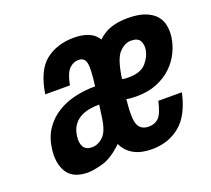

<svg xmlns="http://www.w3.org/2000/svg" viewBox="-101 -682 904 821"><g transform="rotate(-20 351.5 -271.5)"><path d="M110.4 -366.7H222.9Q232.7 -419.4 251.4 -437.9Q270.1 -456.4 293.9 -456.4Q320.9 -456.4 326.9 -430.2Q332.9 -404 322.6 -326Q274.7 -326 230.4 -315.8Q186 -305.6 149.9 -283.1Q113.7 -260.7 89.4 -225.3Q65.1 -189.9 58.1 -139.7Q48.9 -72.9 75.6 -31.4Q102.4 10 169 10Q194.3 10 237.3 -2Q280.3 -14 328.9 -61.3Q346.4 -25.1 379.3 -7.6Q412.1 10 460.6 10Q535 10 588.1 -33.2Q641.1 -76.4 662.6 -175.3H555.4Q543 -119 525.1 -102.3Q507.3 -85.6 480.3 -85.6Q444.7 -85.6 432.3 -113.8Q419.9 -142 429.4 -229Q441.6 -226.4 453.1 -225.8Q464.6 -225.1 475.6 -225.1Q528.6 -225.1 568.5 -241.6Q608.4 -258 636.2 -284.6Q664 -311.1 680.1 -344.1Q696.3 -377 701 -410.7Q705 -437.7 700.6 -463.1Q696.3 -488.6 679.8 -508.4Q663.3 -528.1 632.4 -540.4Q601.4 -552.7 551.6 -552.7Q509.6 -552.7 476.5 -541.8Q443.4 -530.9 416.6 -505Q401.4 -529.9 373.6 -541.3Q345.9 -552.7 307.4 -552.7Q231.6 -552.7 179.4 -512.4Q127.1 -472 110.4 -366.7ZM441.4 -315.7Q453.3 -402.7 478.6 -429.9Q504 -457.1 533.4 -457.1Q563.6 -457.1 573.1 -440.1Q582.6 -423.1 579.7 -400Q575.3 -369.6 550.8 -341.2Q526.3 -312.9 471.6 -312.9Q465.1 -312.9 457.9 -313.1Q450.7 -313.4 441.4 -315.7ZM312.3 -246.9 304 -187.6Q296 -129.7 272.7 -107.6Q249.4 -85.6 221.7 -85.6Q194.3 -85.6 183.6 -103.8Q173 -122 177.1 -152.9Q181 -180.3 193 -198.3Q205 -216.3 223.2 -227.1Q241.4 -238 264.4 -242.4Q287.3 -246.9 312.3 -246.9Z"/></g></svg>

Font: Secuela ExtLt
Style: Italic
Weight: 200
Italic angle: -8°
Designer: Fernando Haro
Foundry: deFharo
Version: Version 1.704